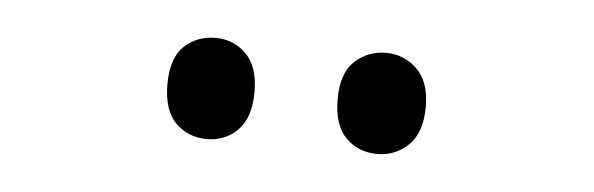

<svg xmlns="http://www.w3.org/2000/svg" viewBox="-25 -767 591 191"><g transform="rotate(5 270.5 -671.5)"><path d="M141 -672Q141 -698 153.5 -710Q166 -722 185 -722Q203 -722 215.5 -709.5Q228 -697 228 -672Q228 -646 215.5 -633.5Q203 -621 185 -621Q166 -621 153.5 -633.5Q141 -646 141 -672ZM311 -672Q311 -698 324 -710Q337 -722 355 -722Q373 -722 386 -709.5Q399 -697 399 -672Q399 -646 386 -633.5Q373 -621 355 -621Q336 -621 323.5 -633.5Q311 -646 311 -672Z"/></g></svg>

Font: Noto Sans Myanmar Condensed
Style: Regular
Weight: 400
Width: 3
Designer: Monotype Design Team
Foundry: Monotype Imaging Inc.
Version: Version 2.107; ttfautohint (v1.8.4.7-5d5b)